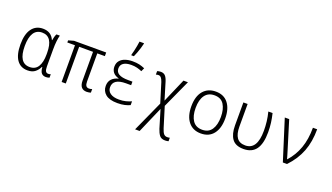

<svg xmlns="http://www.w3.org/2000/svg" viewBox="-85 -1468 4111 2379"><g transform="rotate(20 1970.5 -278.5)"><path d="M249 10Q157 10 107.5 -59.5Q58 -129 58 -264Q58 -400 110.5 -471Q163 -542 256 -542Q365 -542 406 -447H410Q413 -469 419.5 -491.5Q426 -514 435 -532H480Q471 -500 465.5 -452Q460 -404 460 -343V-121Q460 -74 471.5 -56Q483 -38 505 -38Q523 -38 538 -44V1Q532 4 519 7Q506 10 492 10Q454 10 433.5 -13Q413 -36 409 -92H404Q386 -51 349 -20.5Q312 10 249 10ZM259 -38Q335 -38 370 -96Q405 -154 405 -255V-277Q405 -493 263 -493Q189 -493 152 -434.5Q115 -376 115 -263Q115 -38 259 -38Z M1030 9Q935 9 935 -105V-484H752V0H697V-484H596V-512L667 -532H1091V-484H991V-113Q991 -75 1003.5 -57Q1016 -39 1043 -39Q1056 -39 1065.5 -41.5Q1075 -44 1083 -47V0Q1075 3 1061 6Q1047 9 1030 9Z M1434 10Q1328 10 1277.5 -32.5Q1227 -75 1227 -142Q1227 -198 1258.5 -232Q1290 -266 1346 -280V-283Q1294 -298 1270 -328.5Q1246 -359 1246 -403Q1246 -450 1271.5 -481Q1297 -512 1340.5 -527Q1384 -542 1437 -542Q1490 -542 1526.5 -533.5Q1563 -525 1600 -509L1579 -463Q1548 -477 1514 -485.5Q1480 -494 1438 -494Q1371 -494 1335.5 -469.5Q1300 -445 1300 -399Q1300 -304 1462 -304H1520V-257H1452Q1283 -257 1283 -145Q1283 -95 1323.5 -66.5Q1364 -38 1437 -38Q1487 -38 1526 -48Q1565 -58 1599 -73V-23Q1570 -9 1529.5 0.5Q1489 10 1434 10ZM1395 -616Q1402 -638 1409.5 -671.5Q1417 -705 1423.5 -739Q1430 -773 1433 -800H1492V-791Q1486 -764 1476 -731Q1466 -698 1453.5 -665Q1441 -632 1429 -606H1395Z M2149 243Q2097 243 2073.5 212Q2050 181 2034 131L1963 -105L1813 240H1753L1937 -166L1858 -422Q1846 -458 1831.5 -474.5Q1817 -491 1796 -491Q1780 -491 1763 -485V-531Q1771 -534 1783.5 -536.5Q1796 -539 1810 -539Q1848 -539 1869.5 -516Q1891 -493 1906 -444L1974 -219L2110 -532H2169L1999 -159L2081 107Q2097 157 2114 176Q2131 195 2159 195Q2169 195 2177.5 194Q2186 193 2193 191V237Q2185 239 2174 241Q2163 243 2149 243Z M2534 10Q2429 10 2369.5 -63.5Q2310 -137 2310 -267Q2310 -399 2370.5 -470.5Q2431 -542 2535 -542Q2643 -542 2700 -467.5Q2757 -393 2757 -266Q2757 -137 2699 -63.5Q2641 10 2534 10ZM2534 -39Q2618 -39 2659 -100.5Q2700 -162 2700 -267Q2700 -368 2661 -430.5Q2622 -493 2535 -493Q2453 -493 2410 -433.5Q2367 -374 2367 -266Q2367 -161 2408.5 -100Q2450 -39 2534 -39Z M3097 10Q2991 10 2945.5 -53Q2900 -116 2900 -229V-532H2956V-234Q2956 -138 2991 -88.5Q3026 -39 3102 -39Q3259 -39 3259 -288Q3259 -349 3252 -409.5Q3245 -470 3229 -532H3285Q3300 -470 3307.5 -412.5Q3315 -355 3315 -289Q3315 -138 3261 -64Q3207 10 3097 10Z M3614 0 3446 -532H3504L3619 -158Q3626 -134 3635 -105Q3644 -76 3649 -56H3652Q3734 -147 3775.5 -263.5Q3817 -380 3817 -532H3873Q3873 -368 3824 -240Q3775 -112 3669 0Z"/></g></svg>

Font: Noto Sans Mono SemiCondensed Light
Style: Regular
Weight: 300
Width: 4
Designer: Monotype Design Team
Foundry: Monotype Imaging Inc.
Version: Version 2.014; ttfautohint (v1.8.4.7-5d5b)